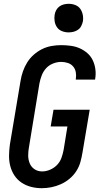

<svg xmlns="http://www.w3.org/2000/svg" viewBox="-20 -980 540 1008"><path d="M199 8Q170 8 143 1Q116 -6 93.5 -21Q71 -36 56 -58.5Q41 -81 34 -108Q27 -135 27.5 -164Q28 -193 32 -222L88 -556Q92 -581 100.5 -605.5Q109 -630 123 -652.5Q137 -675 157.5 -693Q178 -711 201.5 -722.5Q225 -734 250.5 -738.5Q276 -743 301 -743Q327 -743 352 -739.5Q377 -736 398.5 -726.5Q420 -717 438 -701.5Q456 -686 466.5 -664.5Q477 -643 480.5 -618Q484 -593 480 -568L479 -562H378V-565Q381 -583 378 -600.5Q375 -618 364 -631Q353 -644 336 -649.5Q319 -655 301 -655Q280 -655 258.5 -646.5Q237 -638 222 -621.5Q207 -605 199 -584Q191 -563 187 -542L132 -207Q128 -185 128 -163.5Q128 -142 136 -122.5Q144 -103 161.5 -91.5Q179 -80 201 -80Q222 -80 243 -89Q264 -98 279.5 -114Q295 -130 302.5 -151Q310 -172 314 -193L334 -316H246L261 -404H451L413 -179Q409 -154 402 -129Q395 -104 380.5 -81.5Q366 -59 345 -41.5Q324 -24 299.5 -13Q275 -2 249.5 3Q224 8 199 8ZM340 -810Q322 -810 305.5 -816.5Q289 -823 279.5 -836.5Q270 -850 267 -867.5Q264 -885 267 -903Q269 -916 275.5 -927.5Q282 -939 292.5 -946.5Q303 -954 315.5 -957Q328 -960 341 -960Q359 -960 375.5 -953.5Q392 -947 401.5 -933.5Q411 -920 414.5 -902.5Q418 -885 415 -867Q412 -854 406 -842.5Q400 -831 389 -823.5Q378 -816 365.5 -813Q353 -810 340 -810Z"/></svg>

Font: Iosevka SS18 Semibold
Style: Italic
Weight: 600
Italic angle: -9°
Monospace: yes
Designer: Belleve Invis
Foundry: Belleve Invis
Version: Version 25.1.1; ttfautohint (v1.8.4)